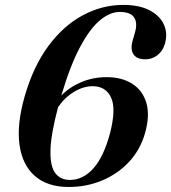

<svg xmlns="http://www.w3.org/2000/svg" viewBox="-20 -732 681 764"><path d="M470.5 -712.5Q531.5 -712.5 571.5 -692.8Q611.5 -673 628.8 -641Q646 -609 639.5 -572.5Q633.5 -536.5 610.8 -516.2Q588 -496 558 -496Q524 -496 511 -516.2Q498 -536.5 508 -571L517.5 -604.5Q528 -642 513.2 -663.2Q498.5 -684.5 456.5 -684.5Q418 -684.5 378 -651.5Q338 -618.5 298.8 -545.2Q259.5 -472 224 -352Q258 -386.5 304.8 -405.8Q351.5 -425 404.5 -425Q465 -425 506.5 -398.5Q548 -372 562.5 -322Q577 -272 557 -202Q538.5 -136.5 494 -88.5Q449.5 -40.5 387.2 -14.2Q325 12 253.5 12Q168.5 12 118.5 -32Q68.5 -76 57.5 -156.8Q46.5 -237.5 78 -348Q112.5 -468 172.5 -549Q232.5 -630 309.5 -671.2Q386.5 -712.5 470.5 -712.5ZM348.5 -389Q312 -389 274.5 -366.5Q237 -344 211 -305.5Q182 -196 180.8 -132.8Q179.5 -69.5 200.2 -42.8Q221 -16 258 -16Q311 -16 352 -62.5Q393 -109 417.5 -201Q443 -298.5 422 -343.8Q401 -389 348.5 -389Z"/></svg>

Font: Fraunces 72pt SemiBold
Style: Italic
Weight: 600
Italic angle: -16°
Version: Version 1.000;[b76b70a41]